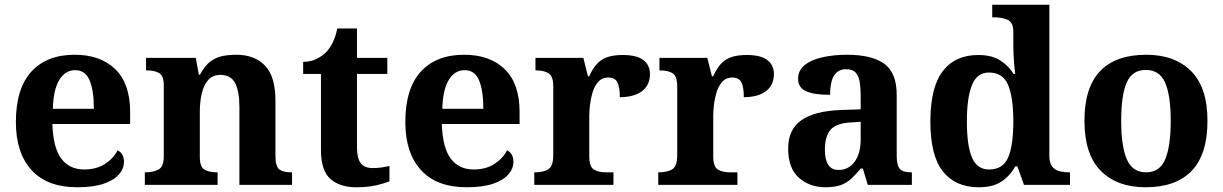

<svg xmlns="http://www.w3.org/2000/svg" viewBox="-20 -780 5161 810"><path d="M306 10Q179 10 113 -62.5Q47 -135 47 -265Q47 -406 112 -477.5Q177 -549 295 -549Q404 -549 466.5 -488Q529 -427 529 -308V-257H201Q204 -157 238.5 -111Q273 -65 335 -65Q387 -65 423 -88.5Q459 -112 476 -146Q490 -139 496.5 -126.5Q503 -114 503 -97Q503 -69 482 -44.5Q461 -20 417.5 -5Q374 10 306 10ZM376 -321Q376 -398 358 -441Q340 -484 297 -484Q255 -484 230 -442.5Q205 -401 203 -321Z M591 0V-53H593Q627 -53 649 -65Q671 -77 671 -122V-418.4Q671 -460.2 651.5 -471.6Q632 -483 599 -483H596V-536H806L818.7 -465H823.5Q844 -503 867.5 -520.5Q891 -538 918.3 -543.5Q945.7 -549 976.9 -549Q1054 -549 1098 -503.2Q1142 -457.4 1142 -356V-123.8Q1142 -77.6 1158.5 -65.3Q1175 -53 1209 -53H1212V0H990V-329Q990 -394 972.1 -429Q954.3 -464 909.8 -464Q877 -464 858.2 -442.5Q839.3 -420.9 831.2 -385.5Q823 -350.1 823 -309V-118Q823 -76 842.5 -64.5Q862 -53 895 -53H898V0Z M1481 10Q1414 10 1374 -25Q1334 -60 1334 -148V-468H1259V-519Q1291 -519 1316.5 -532Q1342 -545 1357 -561Q1372 -577 1384 -601.5Q1396 -626 1403 -660H1486V-536H1614V-468H1486V-158Q1486 -113 1501.5 -92Q1517 -71 1552 -71Q1572 -71 1589.5 -73.5Q1607 -76 1623 -80V-15Q1607 -8 1570.5 1Q1534 10 1481 10Z M1949 10Q1822 10 1756 -62.5Q1690 -135 1690 -265Q1690 -406 1755 -477.5Q1820 -549 1938 -549Q2047 -549 2109.5 -488Q2172 -427 2172 -308V-257H1844Q1847 -157 1881.5 -111Q1916 -65 1978 -65Q2030 -65 2066 -88.5Q2102 -112 2119 -146Q2133 -139 2139.5 -126.5Q2146 -114 2146 -97Q2146 -69 2125 -44.5Q2104 -20 2060.5 -5Q2017 10 1949 10ZM2019 -321Q2019 -398 2001 -441Q1983 -484 1940 -484Q1898 -484 1873 -442.5Q1848 -401 1846 -321Z M2234 0V-53H2237Q2271 -53 2292.5 -65.5Q2314 -78 2314 -125V-415Q2314 -459 2294.5 -471Q2275 -483 2242 -483H2239V-536H2441L2460.5 -458H2465.6Q2479 -488 2496 -508Q2513 -528 2539.5 -538Q2566 -548 2607 -548Q2665.6 -548 2693.8 -526.9Q2722 -505.8 2722 -467Q2722 -421 2688.5 -395.5Q2655 -370 2595 -370Q2595 -411 2585 -432Q2575 -453 2546 -453Q2520 -453 2504 -435Q2488 -417 2480 -390.5Q2472 -364 2469 -337Q2466 -310 2466 -293V-120Q2466 -76 2486 -64.5Q2506 -53 2536 -53H2568V0Z M2757 0V-53H2760Q2794 -53 2815.5 -65.5Q2837 -78 2837 -125V-415Q2837 -459 2817.5 -471Q2798 -483 2765 -483H2762V-536H2964L2983.5 -458H2988.6Q3002 -488 3019 -508Q3036 -528 3062.5 -538Q3089 -548 3130 -548Q3188.6 -548 3216.8 -526.9Q3245 -505.8 3245 -467Q3245 -421 3211.5 -395.5Q3178 -370 3118 -370Q3118 -411 3108 -432Q3098 -453 3069 -453Q3043 -453 3027 -435Q3011 -417 3003 -390.5Q2995 -364 2992 -337Q2989 -310 2989 -293V-120Q2989 -76 3009 -64.5Q3029 -53 3059 -53H3091V0Z M3462 10Q3396 10 3350.5 -30Q3305 -70 3305 -153Q3305 -234 3361 -273Q3417 -312 3529 -316L3611 -318.8V-374Q3611 -407.6 3607 -433.3Q3603 -459 3590 -473.5Q3577 -488 3549.5 -488Q3524 -488 3509 -474Q3494 -460 3488 -435.5Q3482 -411 3482 -380Q3415 -380 3381 -395Q3347 -410 3347 -447Q3347 -483.8 3375 -505.9Q3403 -528 3449.9 -538.5Q3496.8 -549 3552.8 -549Q3658 -549 3710.5 -511Q3763 -473 3763 -379.3V-124Q3763 -82.6 3776 -67.8Q3789 -53 3823 -53H3827V0H3641L3620 -69H3611.4Q3589 -42 3569.5 -24.5Q3550 -7 3525 1.5Q3500 10 3462 10ZM3517.2 -63Q3560.2 -63 3585.6 -98Q3611 -133 3611 -191V-266L3565.8 -263.2Q3505.9 -259.5 3482.9 -231.4Q3460 -203.3 3460 -148.8Q3460 -63 3517.2 -63Z M4109 10Q4011 10 3958 -56.5Q3905 -123 3905 -267Q3905 -412 3957.5 -480Q4010 -548 4107 -548Q4163 -548 4199 -525.5Q4235 -503 4256 -468H4263Q4259 -496.5 4257 -531.2Q4255 -566 4255 -590V-645Q4255 -686 4230.8 -696.5Q4206.5 -707 4173.9 -707H4166V-760H4407V-123Q4407 -93 4418.5 -78Q4430 -63 4448.8 -58Q4467.6 -53 4490 -53H4494V0H4300L4272 -78H4263Q4241 -38 4204.7 -14Q4168.5 10 4109 10ZM4152.3 -65Q4211 -65 4233 -115.3Q4255 -165.6 4255 -269Q4255 -368.2 4233.1 -421.1Q4211.3 -474 4151.7 -474Q4102 -474 4080.5 -421.1Q4059 -368.1 4059 -268Q4059 -166.5 4080.4 -115.8Q4101.9 -65 4152.3 -65Z M4812.6 10Q4693 10 4624 -59.3Q4555 -128.7 4555 -270.3Q4555 -411 4621.1 -480Q4687.2 -549 4816 -549Q4936 -549 5005 -480Q5074 -411 5074 -270.3Q5074 -128.7 5007.5 -59.3Q4941 10 4812.6 10ZM4815 -53Q4873 -53 4896 -108.5Q4919 -164 4919 -270.5Q4919 -377 4895.5 -431Q4872 -485 4814 -485Q4756 -485 4733 -431.2Q4710 -377.5 4710 -270Q4710 -164 4733.5 -108.5Q4757 -53 4815 -53Z"/></svg>

Font: Noto Serif Vithkuqi
Style: Regular
Weight: 400
Version: Version 1.005